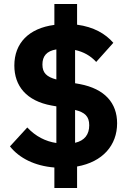

<svg xmlns="http://www.w3.org/2000/svg" viewBox="-20 -831 640 964"><path d="M253 113H367V5C496 -18 568 -102 568 -212C568 -313 507 -385 380 -409L357 -413V-580C399 -571 435 -551 463 -520L549 -616C509 -662 450 -696 367 -707V-811H253V-706C124 -689 52 -614 52 -502C52 -400 112 -324 240 -301L263 -297V-113C209 -121 159 -146 117 -191L30 -96C77 -37 154 2 253 10ZM193 -507C193 -549 214 -575 263 -583V-432C214 -445 193 -465 193 -507ZM428 -202C428 -156 405 -125 357 -114V-279C406 -267 428 -247 428 -202Z"/></svg>

Font: IBM Plex Mono
Style: Bold
Weight: 700
Monospace: yes
Designer: Mike Abbink, Paul van der Laan, Pieter van Rosmalen
Foundry: Bold Monday
Version: Version 2.004